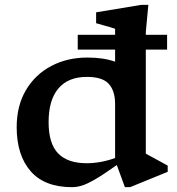

<svg xmlns="http://www.w3.org/2000/svg" viewBox="-20 -763 734 794"><path d="M301.5 -558V-619H456V-644Q451.5 -646 436.8 -650.2Q422 -654.5 405 -659.2Q388 -664 377.5 -667V-712L564.5 -743H593.5L583 -630.5V-619H671V-558H583V-127.5Q589 -124 606.8 -114.5Q624.5 -105 643.8 -94.5Q663 -84 673.5 -78V-52.5L518 11H496.5L463 -80.5Q404.5 -39 370.8 -19.8Q337 -0.5 316.5 5.2Q296 11 278 11Q164 11 106.5 -55.2Q49 -121.5 49 -237Q49 -325.5 87.2 -390.2Q125.5 -455 191.8 -490Q258 -525 341.5 -525Q374.5 -525 402 -521Q429.5 -517 456 -508V-558ZM456 -332.5Q456 -387 430 -416Q404 -445 339 -445Q262 -445 221.5 -397.2Q181 -349.5 181 -258Q181 -169 220.5 -128.5Q260 -88 338 -88Q396 -88 456 -109.5Z"/></svg>

Font: Newsreader Caption Medium
Style: Regular
Weight: 500
Designer: Hugues Gentile
Foundry: Production Type
Version: Version 1.001